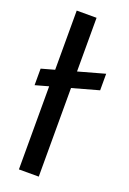

<svg xmlns="http://www.w3.org/2000/svg" viewBox="-145 -801 572 852"><g transform="rotate(20 140.5 -375.0)"><path d="M0 -375 281.2 -453.1V-531.2L0 -453.1ZM62.5 0H156.2V-750H62.5Z"/></g></svg>

Font: Michroma
Style: Regular
Weight: 400
Version: Version 1.000